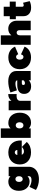

<svg xmlns="http://www.w3.org/2000/svg" viewBox="1869 -2651 986 4764"><g transform="rotate(-90 2362.0 -269.0)"><path d="M9.8 -293.9Q9.8 -411.6 73 -483.4Q136.2 -555.2 235.8 -555.2Q318.4 -555.2 372.1 -502.9V-546.9H606V-46.9Q606 28.3 566.4 85.7Q526.9 143.1 456.3 173.6Q385.7 204.1 294.9 204.1Q219.2 204.1 150.1 183.6Q81.1 163.1 34.2 131.8L30.8 129.9L106 -29.8L110.8 -26.9Q145.5 -5.4 190.7 7.3Q235.8 20 274.9 20Q322.3 20 347.2 4.2Q372.1 -11.7 372.1 -39.1V-79.1Q319.3 -27.8 240.2 -27.8Q139.6 -27.8 74.7 -101.1Q9.8 -174.3 9.8 -293.9ZM230 -289.1Q230 -247.6 249.5 -222.9Q269 -198.2 300.8 -198.2Q332.5 -198.2 352.3 -222.9Q372.1 -247.6 372.1 -289.1Q372.1 -331.1 352.5 -355.5Q333 -379.9 300.8 -379.9Q269 -379.9 249.5 -355.7Q230 -331.5 230 -289.1Z M663.6 -271Q663.6 -400.4 745.1 -477.8Q826.7 -555.2 960.9 -555.2Q964.8 -555.2 972.9 -554.7Q981 -554.2 984.9 -554.2Q1119.6 -546.9 1192.9 -458.3Q1266.1 -369.6 1256.8 -226.1V-222.2H902.8Q927.2 -168 986.8 -168Q1043 -168 1094.7 -215.8L1097.7 -219.2L1221.7 -97.2L1218.8 -94.2Q1126 7.8 966.8 7.8Q826.2 7.8 744.9 -67.9Q663.6 -143.6 663.6 -271ZM897 -332H1022Q1022.5 -359.4 1005.6 -377.2Q988.8 -395 962.9 -395Q938 -395 920.9 -378.2Q903.8 -361.3 897 -332Z M1322.8 0V-742.2H1557.6V-500Q1611.3 -555.2 1691.4 -555.2Q1807.6 -555.2 1877.7 -477.1Q1947.8 -398.9 1947.8 -270Q1947.8 -144 1879.6 -68.1Q1811.5 7.8 1697.8 7.8Q1613.3 7.8 1557.6 -47.9V0ZM1633.8 -180.2Q1668.5 -180.2 1689.5 -206.1Q1710.4 -231.9 1710.4 -275.9Q1710.4 -319.8 1689.5 -345.9Q1668.5 -372.1 1633.8 -372.1Q1599.6 -372.1 1578.6 -345.9Q1557.6 -319.8 1557.6 -275.9Q1557.6 -231.9 1578.6 -206.1Q1599.6 -180.2 1633.8 -180.2Z M2007.3 0V-546.9H2242.7V-478Q2303.7 -557.1 2404.3 -557.1H2409.7V-347.2L2403.3 -348.1Q2380.4 -351.1 2362.3 -351.1Q2305.7 -351.1 2274.2 -327.6Q2242.7 -304.2 2242.7 -261.2V0Z M2414.1 -164.1Q2414.1 -246.1 2470 -289.3Q2525.9 -332.5 2631.3 -334H2751.5Q2746.6 -378.9 2671.4 -378.9Q2599.6 -378.9 2507.3 -344.2L2502.4 -342.8L2449.2 -502L2453.1 -503.9Q2597.7 -557.1 2725.1 -557.1Q2845.7 -557.1 2914.1 -503.4Q2982.4 -449.7 2982.4 -353V0H2751.5V-49.8Q2697.8 9.8 2602.5 9.8Q2514.6 9.8 2464.4 -37.4Q2414.1 -84.5 2414.1 -164.1ZM2635.3 -183.1Q2635.3 -143.1 2680.2 -143.1Q2700.7 -143.1 2719.7 -152.6Q2738.8 -162.1 2751.5 -179.2V-220.2H2678.2Q2635.3 -220.2 2635.3 -183.1Z M3026.9 -271Q3026.9 -399.9 3107.7 -477.5Q3188.5 -555.2 3321.3 -555.2Q3412.1 -555.2 3481.2 -512.9Q3550.3 -470.7 3585 -394L3586.9 -389.2L3397.9 -309.1L3396 -314Q3376 -362.8 3331.1 -362.8Q3300.8 -362.8 3282.5 -338.6Q3264.2 -314.5 3264.2 -272Q3264.2 -229 3282.5 -204.6Q3300.8 -180.2 3331.1 -180.2Q3354 -180.2 3369.1 -192.9Q3384.3 -205.6 3393.1 -234.9L3395 -241.2L3585.9 -152.8L3585 -147.9Q3554.2 -73.7 3483.9 -33Q3413.6 7.8 3318.8 7.8Q3187 7.8 3106.9 -68.4Q3026.9 -144.5 3026.9 -271Z M3632.8 0V-742.2H3867.7V-480Q3928.2 -557.1 4028.8 -557.1Q4118.2 -557.1 4173.8 -499.5Q4229.5 -441.9 4229.5 -348.1V0H3994.6V-280.8Q3994.6 -312.5 3978.3 -330.8Q3961.9 -349.1 3934.6 -349.1Q3903.8 -349.1 3885.7 -327.1Q3867.7 -305.2 3867.7 -268.1V0Z M4267.1 -369.1V-519H4342.3V-669.9H4576.2V-520H4704.1V-371.1H4576.2V-213.9Q4576.2 -194.3 4586.7 -183.6Q4597.2 -172.9 4615.2 -173.8Q4630.9 -173.8 4668.9 -188L4675.3 -189.9L4715.3 -26.9L4712.4 -24.9Q4685.1 -8.8 4641.8 0.5Q4598.6 9.8 4553.2 9.8Q4458 10.7 4400.1 -40.5Q4342.3 -91.8 4342.3 -178.2V-369.1Z"/></g></svg>

Font: Trueno UltraBlack
Style: Regular
Weight: 950
Designer: Julieta Ulanovsky
Foundry: Julieta Ulanovsky
Version: Version 3.001b | FøM Fix